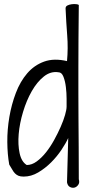

<svg xmlns="http://www.w3.org/2000/svg" viewBox="-20 -850 428 922"><path d="M307.6 -187.5Q296.9 -163.1 275.4 -130.9Q253.9 -98.6 225.6 -70.3Q197.3 -42 163.6 -22Q129.9 -2 93.8 -2Q78.1 -2 68.8 -5.9Q59.6 -9.8 52.2 -17.1Q44.9 -24.4 39.1 -35.2Q33.2 -45.9 24.4 -59.6Q15.6 -108.4 15.1 -168Q14.6 -227.5 24.9 -288.1Q35.2 -348.6 56.2 -403.8Q77.1 -459 110.8 -498Q144.5 -537.1 191.9 -554.2Q239.3 -571.3 301.8 -556.6Q307.6 -618.2 302.7 -680.2Q297.9 -742.2 294.9 -809.6Q294.9 -819.3 303.7 -823.7Q312.5 -828.1 323.7 -829.6Q335 -831.1 345.2 -830.1Q355.5 -829.1 358.4 -826.2Q357.4 -738.3 356.9 -665Q356.4 -591.8 356.4 -526.9Q356.4 -461.9 356.4 -401.4Q356.4 -340.8 356.9 -277.3Q357.4 -213.9 357.9 -143.6Q358.4 -73.2 358.4 10.7Q363.3 26.4 356 37.1Q348.6 47.9 337.9 50.8Q327.1 53.7 315.9 47.9Q304.7 42 301.8 25.4ZM260.7 -502.9Q223.6 -508.8 190.9 -482.9Q158.2 -457 132.8 -412.6Q107.4 -368.2 90.8 -313Q74.2 -257.8 69.8 -206.5Q65.4 -155.3 74.2 -114.3Q83 -73.2 108.4 -57.6Q132.8 -57.6 156.2 -74.7Q179.7 -91.8 200.7 -118.2Q221.7 -144.5 239.7 -177.2Q257.8 -210 271.5 -241.2Q285.2 -272.5 292.5 -298.3Q299.8 -324.2 299.8 -337.9Q299.8 -348.6 299.8 -376Q299.8 -403.3 296.4 -431.6Q293 -460 284.7 -481.4Q276.4 -502.9 260.7 -502.9Z"/></svg>

Font: Shadows Into Light Two
Style: Regular
Weight: 400
Designer: Kimberly Geswein
Foundry: Kimberly Geswein
Version: Version 1.003 2012